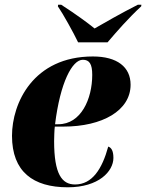

<svg xmlns="http://www.w3.org/2000/svg" viewBox="-20 -786 621 816"><path d="M312 -606H437C478 -654 525 -708 580 -759L581 -766H566C493 -729 422 -688 382 -665C351 -690 305 -724 240 -766H227L226 -759C248 -727 292 -648 312 -606ZM268 10C400 10 462 -58 462 -115C462 -147 452 -159 440 -163C414 -68 372 -2 299 -2C243 -2 210 -46 210 -186C210 -195 211 -236 213 -248H250C415 -248 535 -316 535 -426C535 -501 478 -546 375 -546C121 -546 31 -347 31 -209C31 -56 121 10 268 10ZM228 -258H214C236 -436 287 -532 332 -532C360 -532 372 -514 372 -468C372 -365 324 -258 228 -258Z"/></svg>

Font: Noto Serif Display SemiCondensed Black
Style: Italic
Weight: 900
Width: 4
Italic angle: -12°
Designer: Monotype Design Team
Foundry: Monotype Imaging Inc.
Version: Version 2.009